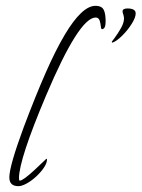

<svg xmlns="http://www.w3.org/2000/svg" viewBox="-20 -632 485 658"><path d="M43 6Q12 6 12 -24Q12 -63 62 -198Q102 -304 136.5 -382.5Q171 -461 202 -513Q261 -612 307 -612Q319 -612 326 -608Q342 -601 342 -558Q342 -532 329 -532Q326 -532 324 -552Q321 -572 308 -572Q251 -572 138 -305Q45 -85 45 -21Q45 -13 48 -13Q59 -13 100 -51L139 -88Q141 -88 141 -85Q141 -73 130.5 -57.5Q120 -42 104.5 -27.5Q89 -13 72 -3.5Q55 6 43 6ZM366 -486Q363 -486 363 -489Q363 -489 373.5 -503Q384 -517 394.5 -535.5Q405 -554 405 -569Q405 -571 404.5 -574Q404 -577 403 -581Q400 -589 400 -593Q400 -603 417 -603Q445 -603 445 -586Q445 -572 431.5 -550.5Q418 -529 399.5 -510.5Q381 -492 366 -486Z"/></svg>

Font: Petemoss
Style: Regular
Weight: 400
Designer: Robert E. Leuschke
Foundry: Robert E. Leuschke
Version: Version 1.010; ttfautohint (v1.8.3)